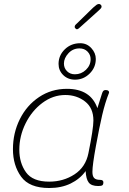

<svg xmlns="http://www.w3.org/2000/svg" viewBox="-20 -937 647 964"><path d="M493 -359Q479 -299 461.5 -203.5Q444 -108 444 -74Q444 -52 453 -43Q462 -34 482 -34Q499 -34 499 -22Q499 -10 493.5 -6.5Q488 -3 473 -3Q439 -3 425.5 -20.5Q412 -38 410 -78Q381 -38 334.5 -15.5Q288 7 227 7Q127 7 86 -50Q45 -107 45 -188Q45 -269 79.5 -338.5Q114 -408 176 -449.5Q238 -491 316 -491Q435 -491 469 -394L492 -467Q495 -477 499 -481Q503 -485 511 -485Q520 -485 524.5 -480.5Q529 -476 527 -470Q508 -423 493 -359ZM449 -332Q449 -395 407 -427.5Q365 -460 308 -460Q246 -460 193 -420.5Q140 -381 108.5 -317.5Q77 -254 77 -185Q77 -119 110.5 -72Q144 -25 227 -25Q298 -25 354 -61.5Q410 -98 424 -168Q449 -291 449 -332ZM274 -616Q274 -659 305.5 -689.5Q337 -720 383 -720Q416 -720 438.5 -695.5Q461 -671 461 -641Q461 -598 430 -567.5Q399 -537 357 -537Q321 -537 297.5 -560Q274 -583 274 -616ZM435 -640Q435 -662 419.5 -678Q404 -694 379 -694Q346 -694 323.5 -669.5Q301 -645 301 -618Q301 -595 316.5 -579.5Q332 -564 356 -564Q388 -564 411.5 -586.5Q435 -609 435 -640ZM355 -801Q355 -806 357 -809.5Q359 -813 367 -820L448 -899Q459 -909 465 -913Q471 -917 477 -917Q481 -917 485.5 -913.5Q490 -910 490 -904Q490 -899 486 -894.5Q482 -890 478 -886.5Q474 -883 471 -880L383 -801Q380 -798 375 -794Q370 -790 366 -790Q363 -790 359 -794Q355 -798 355 -801Z"/></svg>

Font: Mali ExtraLight
Style: Italic
Weight: 275
Italic angle: -10°
Version: Version 1.000; ttfautohint (v1.6)